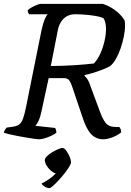

<svg xmlns="http://www.w3.org/2000/svg" viewBox="-31 -724 683 998"><path d="M171 0Q165 0 147 -2.5Q129 -5 105.5 -9Q82 -13 58.5 -17.5Q35 -22 16 -26.5Q-3 -31 -11 -34Q-9 -45 -3 -52.5Q3 -60 4 -61L34 -65Q56 -68 68 -76.5Q80 -85 88 -105.5Q96 -126 104 -166L185 -568Q193 -604 202 -625Q211 -646 218 -650H120Q117 -654 115 -659Q113 -664 113 -671Q120 -678 133.5 -685.5Q147 -693 161 -698.5Q175 -704 181 -704H503Q526 -697 547 -684.5Q568 -672 585.5 -656Q603 -640 615 -621Q617 -617 618 -610Q619 -603 619 -592Q619 -565 612.5 -533.5Q606 -502 595.5 -471.5Q585 -441 571 -417Q557 -393 542 -381Q529 -373 506.5 -364Q484 -355 458.5 -347Q433 -339 409 -334V-329Q420 -319 426.5 -307.5Q433 -296 442 -269L488 -145Q501 -108 517.5 -86Q534 -64 571 -64H589Q594 -59 596.5 -51Q599 -43 599 -36Q578 -19 551.5 -9.5Q525 0 506 0Q467 0 441.5 -28Q416 -56 396 -120L344 -274Q338 -293 329.5 -305.5Q321 -318 299 -318H222L183 -138Q178 -114 169.5 -96Q161 -78 153 -70L255 -59Q257 -57 259.5 -50.5Q262 -44 262 -34Q245 -21 217 -10.5Q189 0 171 0ZM233 -381Q292 -381 354 -385Q416 -389 457 -394Q476 -414 490 -444.5Q504 -475 512 -509.5Q520 -544 520 -574Q520 -592 516.5 -606.5Q513 -621 506 -630Q491 -637 466.5 -641Q442 -645 414 -647.5Q386 -650 359 -650Q336 -650 317.5 -640Q299 -630 287 -611.5Q275 -593 270 -569ZM227 254Q214 254 201 246Q188 238 185 230Q203 221 219 210.5Q235 200 248 188Q261 176 269 165L265 178Q253 178 238 166.5Q223 155 212.5 138.5Q202 122 202 108Q202 99 213 88Q224 77 240 67.5Q256 58 271 51.5Q286 45 293 45Q303 45 313 58.5Q323 72 330.5 89.5Q338 107 338 119Q338 128 328 144Q318 160 303 179Q288 198 272 215Q256 232 243.5 243Q231 254 227 254Z"/></svg>

Font: Texturina Medium 12pt Medium
Style: Italic
Weight: 500
Italic angle: -11°
Version: Version 1.002